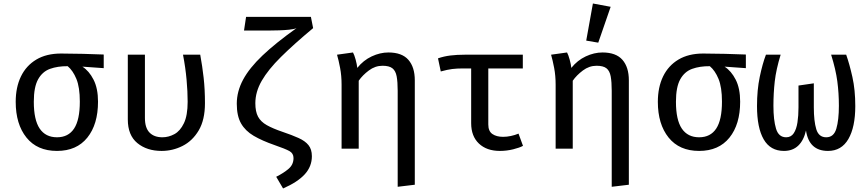

<svg xmlns="http://www.w3.org/2000/svg" viewBox="-20 -855 4963 1104"><path d="M330.8 -547.2Q389.7 -547.2 457.2 -545.4Q524.6 -543.6 576.4 -541.5V-463.1L453.8 -471.8Q492.3 -447.2 517.9 -396.9Q543.6 -346.7 543.6 -270.3Q543.6 -140 482.1 -63.6Q420.5 12.8 307.7 12.8Q193.8 12.8 132.1 -64.1Q70.3 -141 70.3 -269.7Q70.3 -353.3 100.5 -415.6Q130.8 -477.9 189 -512.6Q247.2 -547.2 330.8 -547.2ZM174.4 -269.7Q174.4 -165.6 208.2 -115.6Q242.1 -65.6 307.7 -65.6Q372.8 -65.6 405.9 -115.6Q439 -165.6 439 -270.8Q439 -353.3 419.2 -401.3Q399.5 -449.2 369.2 -474.4Q311.3 -474.9 267.4 -459Q223.6 -443.1 199 -398.7Q174.4 -354.4 174.4 -269.7Z M1131.3 -540.5Q1143.6 -473.8 1151 -407.4Q1158.5 -341 1158.5 -261.5Q1158.5 -165.6 1122.6 -105.1Q1086.7 -44.6 1029.7 -15.9Q972.8 12.8 909.2 12.8Q824.6 12.8 769.7 -32.3Q714.9 -77.4 714.9 -168.2V-540.5H813.3V-176.4Q813.3 -120 839.7 -92.8Q866.2 -65.6 913.8 -65.6Q949.2 -65.6 982.6 -83.6Q1015.9 -101.5 1037.4 -146.2Q1059 -190.8 1059 -269.7Q1059 -328.2 1052.8 -396.7Q1046.7 -465.1 1032.3 -540.5Z M1767.7 -757.9 1780.5 -693.3Q1669.7 -601 1595.9 -527.9Q1522.1 -454.9 1485.1 -390.8Q1448.2 -326.7 1448.2 -261.5Q1448.2 -213.3 1463.8 -184.1Q1479.5 -154.9 1514.1 -135.4Q1548.7 -115.9 1604.6 -96.9Q1659 -78.5 1696.7 -61.5Q1734.4 -44.6 1753.8 -20.5Q1773.3 3.6 1773.3 43.1Q1773.3 102.1 1732.6 146.9Q1691.8 191.8 1607.7 228.7L1568.2 161.5Q1611.8 139.5 1639.7 115.4Q1667.7 91.3 1667.7 53.8Q1667.7 26.7 1644.1 13.6Q1620.5 0.5 1559.5 -20.5Q1487.2 -45.6 1438.7 -74.1Q1390.3 -102.6 1365.9 -145.6Q1341.5 -188.7 1341.5 -258.5Q1341.5 -329.2 1377.7 -396.7Q1413.8 -464.1 1489.7 -536.2Q1565.6 -608.2 1685.1 -693.3Q1671.3 -687.2 1643.6 -684.4Q1615.9 -681.5 1584.9 -680.5Q1553.8 -679.5 1529.2 -679.5H1383.1L1394.9 -757.9Z M2213.3 -553.3Q2291.3 -553.3 2328.2 -511Q2365.1 -468.7 2365.1 -393.3V207.2L2266.7 219V-332.8Q2266.7 -384.1 2260.8 -415.9Q2254.9 -447.7 2236.4 -462.3Q2217.9 -476.9 2179.5 -476.9Q2136.9 -476.9 2100.8 -449.7Q2064.6 -422.6 2042.6 -390.8V0H1944.1V-367.7Q1944.1 -420 1935.6 -464.4Q1927.2 -508.7 1917.9 -540.5L2009.7 -553.3Q2017.4 -539.5 2024.9 -512.3Q2032.3 -485.1 2034.4 -464.6Q2069.2 -508.2 2117.4 -530.8Q2165.6 -553.3 2213.3 -553.3Z M2986.2 -540.5V-461.5H2787.7V-139.5Q2787.7 -100.5 2811.3 -84.4Q2834.9 -68.2 2872.8 -68.2Q2894.4 -68.2 2917.4 -73.1Q2940.5 -77.9 2961.5 -86.7L2987.2 -16.4Q2967.7 -5.6 2930.5 3.6Q2893.3 12.8 2854.4 12.8Q2778.5 12.8 2733.8 -29.5Q2689.2 -71.8 2689.2 -146.7V-461.5H2643.1Q2607.7 -461.5 2580.5 -458.2Q2553.3 -454.9 2514.4 -444.1L2498.5 -519.5Q2532.3 -531.3 2569.7 -535.9Q2607.2 -540.5 2652.3 -540.5Z M3444.1 -553.3Q3522.1 -553.3 3559 -511Q3595.9 -468.7 3595.9 -393.3V207.2L3497.4 219V-332.8Q3497.4 -384.1 3491.5 -415.9Q3485.6 -447.7 3467.2 -462.3Q3448.7 -476.9 3410.3 -476.9Q3367.7 -476.9 3331.5 -449.7Q3295.4 -422.6 3273.3 -390.8V0H3174.9V-367.7Q3174.9 -420 3166.4 -464.4Q3157.9 -508.7 3148.7 -540.5L3240.5 -553.3Q3248.2 -539.5 3255.6 -512.3Q3263.1 -485.1 3265.1 -464.6Q3300 -508.2 3348.2 -530.8Q3396.4 -553.3 3444.1 -553.3ZM3389.2 -834.9 3491.3 -815.9 3420 -609.7 3350.8 -621.5Z M4023.1 -547.2Q4082.1 -547.2 4149.5 -545.4Q4216.9 -543.6 4268.7 -541.5V-463.1L4146.2 -471.8Q4184.6 -447.2 4210.3 -396.9Q4235.9 -346.7 4235.9 -270.3Q4235.9 -140 4174.4 -63.6Q4112.8 12.8 4000 12.8Q3886.2 12.8 3824.4 -64.1Q3762.6 -141 3762.6 -269.7Q3762.6 -353.3 3792.8 -415.6Q3823.1 -477.9 3881.3 -512.6Q3939.5 -547.2 4023.1 -547.2ZM3866.7 -269.7Q3866.7 -165.6 3900.5 -115.6Q3934.4 -65.6 4000 -65.6Q4065.1 -65.6 4098.2 -115.6Q4131.3 -165.6 4131.3 -270.8Q4131.3 -353.3 4111.5 -401.3Q4091.8 -449.2 4061.5 -474.4Q4003.6 -474.9 3959.7 -459Q3915.9 -443.1 3891.3 -398.7Q3866.7 -354.4 3866.7 -269.7Z M4845.6 -540.5Q4864.6 -486.7 4881.3 -412.3Q4897.9 -337.9 4897.9 -245.1Q4897.9 -124.1 4858.2 -55.6Q4818.5 12.8 4741 12.8Q4631.8 12.8 4614.4 -104.6Q4601.5 -47.7 4569.7 -17.4Q4537.9 12.8 4487.7 12.8Q4409.7 12.8 4371.3 -53.6Q4332.8 -120 4332.8 -245.1Q4332.8 -337.9 4348.5 -412.8Q4364.1 -487.7 4384.1 -540.5H4468.7Q4442.6 -455.4 4434.9 -387.4Q4427.2 -319.5 4427.2 -246.7Q4427.2 -165.1 4442.1 -115.4Q4456.9 -65.6 4500.5 -65.6Q4528.7 -65.6 4544.1 -89Q4559.5 -112.3 4565.4 -151.3Q4571.3 -190.3 4571.3 -236.9V-363.1L4659.5 -375.9V-237.4Q4659.5 -158.5 4673.6 -112.1Q4687.7 -65.6 4730.8 -65.6Q4774.4 -65.6 4789 -115.4Q4803.6 -165.1 4803.6 -246.7Q4803.6 -319.5 4794.6 -387.4Q4785.6 -455.4 4759 -540.5Z"/></svg>

Font: Fira Code Retina
Style: Regular
Weight: 450
Monospace: yes
Designer: Carrois Corporate, Edenspiekermann AG, Nikita Prokopov
Foundry: Carrois Corporate, Edenspiekermann AG, Nikita Prokopov
Version: Version 6.002